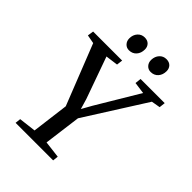

<svg xmlns="http://www.w3.org/2000/svg" viewBox="-265 -1070 1195 1195"><g transform="rotate(45 333.0 -472.0)"><path d="M449 -703 453.5 -743H666L661.5 -703L603.5 -693L351 -294.5L319 -50L431 -36.5L427 0H96.5L100.5 -36.5L213.5 -50L244.5 -293.5L87 -692.5L30 -703L36 -743H291.5L286.5 -703L204.5 -692L303 -416L323 -348L360 -414L526.5 -692.5ZM225 -872.5Q225 -903.5 243.2 -924Q261.5 -944.5 289.5 -944.5Q314.5 -944.5 328.8 -929.8Q343 -915 343 -892Q343 -859.5 324.5 -838.8Q306 -818 275.5 -818Q254 -818 239.5 -833.5Q225 -849 225 -872.5ZM416 -874.5Q417 -905 435 -924.8Q453 -944.5 480.5 -944.5Q505.5 -944.5 519.8 -929.8Q534 -915 534 -892Q534 -859.5 515.5 -838.8Q497 -818 466.5 -818Q444.5 -818 430 -834Q415.5 -850 416 -874.5Z"/></g></svg>

Font: Merriweather Text
Style: Italic
Weight: 400
Italic angle: -7.8°
Designer: Eben Sorkin
Foundry: Eben Sorkin
Version: Version 2.100